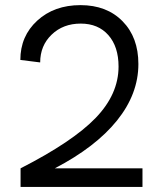

<svg xmlns="http://www.w3.org/2000/svg" viewBox="-20 -736 621 756"><path d="M61 -73.2Q266.6 -178.2 356.7 -271.7Q446.8 -365.2 446.8 -474.1Q446.8 -552.2 406.7 -597.7Q366.7 -643.1 297.9 -643.1Q228.5 -643.1 183.3 -599.6Q138.2 -556.2 138.2 -490.2L60.1 -500Q60.1 -593.8 126.7 -654.8Q193.4 -715.8 296.9 -715.8Q400.4 -715.8 462.6 -652.3Q524.9 -588.9 524.9 -483.9Q524.9 -366.2 440.9 -261.7Q356.9 -157.2 195.8 -73.2H541V0H61Z"/></svg>

Font: Uncut Sans
Style: Regular
Weight: 400
Designer: Kasper Nordkvist
Foundry: UNCUT.wtf
Version: Version 1.304;Glyphs 3.2 (3246)